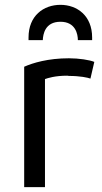

<svg xmlns="http://www.w3.org/2000/svg" viewBox="-20 -772 421 794"><path d="M230 -752C160 -752 98 -707 98 -617V-606H157C158 -630 166 -682 230 -682C293 -682 302 -630 302 -606H361V-617C361 -707 299 -752 230 -752ZM265 -531C179 -531 116 -512 80 -496V2H166V-445C177 -449 208 -459 258 -459C261 -459 263 -458 265 -458C312 -458 343 -451 354 -447C359 -470 365 -493 370 -516C351 -524 307 -531 265 -531Z"/></svg>

Font: Repo
Style: Regular
Weight: 400
Designer: Stefan Peev
Foundry: Context Ltd
Version: Version 0.000